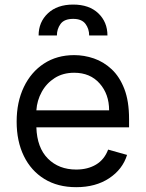

<svg xmlns="http://www.w3.org/2000/svg" viewBox="-20 -788 622 820"><path d="M305.4 11.4Q226.6 11.4 169.6 -23.6Q112.6 -58.6 81.9 -121.6Q51.1 -184.7 51.1 -268.5Q51.1 -352.3 81.9 -416.4Q112.6 -480.5 167.8 -516.5Q223 -552.6 296.9 -552.6Q339.5 -552.6 381 -538.4Q422.6 -524.1 456.7 -492.4Q490.8 -460.6 511 -408.4Q531.2 -356.2 531.2 -279.8V-244.3H135.3Q138.1 -157 184.8 -110.4Q231.5 -63.9 305.4 -63.9Q354.8 -63.9 390.3 -85.2Q425.8 -106.5 441.8 -149.1L522.7 -126.4Q503.6 -64.6 446 -26.6Q388.5 11.4 305.4 11.4ZM135.3 -316.8H446Q446 -386 405.5 -431.6Q365.1 -477.3 296.9 -477.3Q248.9 -477.3 213.8 -454.9Q178.6 -432.5 158.4 -395.8Q138.1 -359 135.3 -316.8ZM144.9 -636.4Q144.9 -693.9 184.7 -731.2Q224.4 -768.5 292.6 -768.5Q360.8 -768.5 399.9 -731.2Q438.9 -693.9 438.9 -636.4H360.8Q360.8 -665.1 344.8 -686.3Q328.8 -707.4 292.6 -707.4Q254.3 -707.4 238.6 -685.7Q223 -664.1 223 -636.4Z"/></svg>

Font: Inter Alia
Style: Regular
Weight: 400
Designer: Rasmus Andersson (Latin, Greek, Cyrillic etc.) and Evan from Shavian.info (Shavian, old style figures)
Foundry: Shavian.info
Version: Version 0.001;git-37ab20767